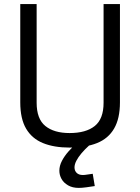

<svg xmlns="http://www.w3.org/2000/svg" viewBox="-20 -711 685 938"><path d="M320 10Q244 10 190 -12Q136 -34 107.5 -82.5Q79 -131 79 -211V-691H159V-209Q159 -130 201.5 -95.5Q244 -61 320 -61Q400 -61 443 -95.5Q486 -130 486 -209V-691H566V-211Q566 -132 537.5 -83Q509 -34 454 -12Q399 10 320 10ZM365 207Q334 207 312.5 194.5Q291 182 280.5 163Q270 144 270 123Q270 99 282.5 75Q295 51 314 29.5Q333 8 352 -8L415 0Q394 19 378 38Q362 57 353 74.5Q344 92 344 107Q344 123 354.5 133.5Q365 144 385 144Q394 144 408.5 141.5Q423 139 433 138L443 198Q424 201 402 204Q380 207 365 207Z"/></svg>

Font: Cairo Play
Style: Regular
Weight: 400
Designer: Mohamed Gaber, Accademia di Belle Arti di Urbino
Foundry: Kief Type Foundry, Accademia di Belle Arti di Urbino
Version: Version 3.119